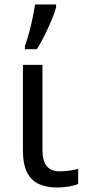

<svg xmlns="http://www.w3.org/2000/svg" viewBox="-20 -825 386 855"><path d="M169 -158Q169 -110 187.5 -86Q206 -62 246 -62Q268 -62 291.5 -65.5Q315 -69 328 -73V-6Q314 1 287 5.5Q260 10 234 10Q190 10 155.5 -4.5Q121 -19 101.5 -55.5Q82 -92 82 -157V-536H169ZM91 -620Q100 -645 109 -677.5Q118 -710 125 -744Q132 -778 136 -805H230V-794Q225 -772 211 -738.5Q197 -705 179.5 -669.5Q162 -634 144 -606H91Z"/></svg>

Font: TSCustom
Style: Regular
Weight: 400
Designer: Monotype Design Team
Foundry: Monotype Imaging Inc.
Version: Version 2.004; ttfautohint (v1.8.3) -l 8 -r 50 -G 200 -x 14 